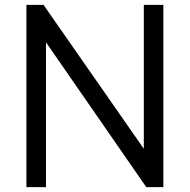

<svg xmlns="http://www.w3.org/2000/svg" viewBox="-20 -765 776 785"><path d="M88 -745H158L595 -118H568V-745H648V0H578L141 -631H168V0H88Z"/></svg>

Font: Trafiko Sans Variable
Style: Regular
Weight: 400
Designer: Gumpita Rahayu / Trafiko
Foundry: Tokotype / Trafiko
Version: Version 0.001;FEAKit 1.0